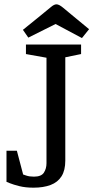

<svg xmlns="http://www.w3.org/2000/svg" viewBox="-20 -854 440 888"><path d="M10 -157H58L87 -47Q87 -47 101.5 -42Q116 -37 137 -37Q171 -37 183 -55.5Q195 -74 195 -99V-587L100 -604V-648H355V-604L282 -589V-111Q282 -66 264.5 -38.5Q247 -11 214 1.5Q181 14 135 14Q98 14 70 7Q42 0 26 -6.5Q10 -13 10 -13ZM86 -716 165 -780Q200 -808 215 -821Q230 -834 241 -834Q253 -834 271 -819Q289 -804 318 -780L392 -719L359 -678L237 -743L111 -680Z"/></svg>

Font: Faustina VF Beta
Style: Regular
Weight: 400
Designer: Alfonso Garcia
Foundry: Omnibus-Type
Version: Version 1.006